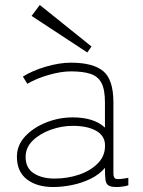

<svg xmlns="http://www.w3.org/2000/svg" viewBox="-20 -742 576 772"><path d="M194 10Q128 10 88 -21Q48 -52 48 -112Q48 -158 81 -193.5Q114 -229 165.5 -249.5Q217 -270 272 -270Q358 -270 402 -229V-330Q402 -382 388 -408.5Q374 -435 344 -445Q314 -455 265 -455Q225 -455 175 -440.5Q125 -426 90 -405L72 -434Q110 -458 164.5 -474Q219 -490 265 -490Q354 -490 395 -456Q436 -422 436 -330V-44Q436 -25 447.5 -22.5Q459 -20 496 -27V3Q488 6 474 8Q460 10 450 10Q426 10 416 3.5Q406 -3 404 -20Q402 -37 402 -67Q379 -40 344 -23Q309 -6 269.5 2Q230 10 194 10ZM199 -24Q253 -24 300 -40.5Q347 -57 376 -88Q405 -119 402 -164Q399 -199 364 -217.5Q329 -236 273 -236Q228 -236 184.5 -220.5Q141 -205 112 -177Q83 -149 83 -111Q83 -66 116 -45Q149 -24 199 -24ZM331 -531 107 -678 140 -722 348 -555Z"/></svg>

Font: Zen Kaku Gothic New Light
Style: Regular
Weight: 300
Designer: Yoshimichi Ohira
Foundry: Positype
Version: Version 1.002